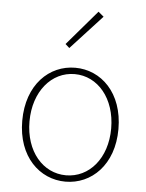

<svg xmlns="http://www.w3.org/2000/svg" viewBox="-54 -787 639 843"><g transform="rotate(5 266.0 -366.0)"><path d="M232 -574 370 -724 346 -744 214 -590 232 -574ZM266 12C380 12 478 -80 478 -238C478 -398 380 -490 266 -490C152 -490 54 -398 54 -238C54 -80 152 12 266 12ZM266 -16C164 -16 86 -106 86 -238C86 -370 164 -462 266 -462C368 -462 446 -370 446 -238C446 -106 368 -16 266 -16Z"/></g></svg>

Font: Assistant ExtraLight
Style: Regular
Weight: 275
Designer: Hebrew By Ben Nathan, Latin by Paul Hunt
Version: Version 2.001;PS 002.001;hotconv 1.0.88;makeotf.lib2.5.64775